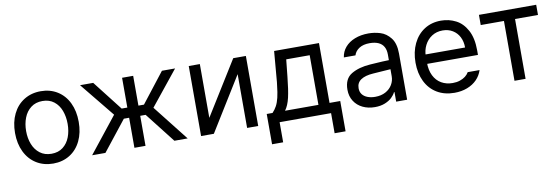

<svg xmlns="http://www.w3.org/2000/svg" viewBox="-52 -908 4176 1432"><g transform="rotate(-10 2036.0 -192.5)"><path d="M157.7 -23.4C194.5 -0.7 236.7 10.7 284.2 10.7C331.7 10.7 373.7 -0.7 410.2 -23.4C446.6 -46.2 474.8 -78.3 494.6 -119.6C514.5 -161 524.4 -208.7 524.4 -262.7C524.4 -317.4 514.5 -365.4 494.6 -406.7C474.8 -448.1 446.6 -480.1 410.2 -502.9C373.7 -525.7 331.7 -537.1 284.2 -537.1C236.7 -537.1 194.5 -525.7 157.7 -502.9C120.9 -480.1 92.4 -448.1 72.3 -406.7C52.1 -365.4 42 -317.4 42 -262.7C42 -208.7 52.1 -161 72.3 -119.6C92.4 -78.3 120.9 -46.2 157.7 -23.4ZM371.1 -90.8C347.7 -72.6 318.7 -63.5 284.2 -63.5C249.7 -63.5 220.5 -72.6 196.8 -90.8C173 -109 155.3 -133.1 143.6 -163.1C131.8 -193 126 -226.2 126 -262.7C126 -299.2 131.8 -332.5 143.6 -362.8C155.3 -393.1 173 -417.3 196.8 -435.5C220.5 -453.8 249.7 -462.9 284.2 -462.9C318.7 -462.9 347.7 -453.8 371.1 -435.5C394.5 -417.3 411.9 -393.1 423.3 -362.8C434.7 -332.5 440.4 -299.2 440.4 -262.7C440.4 -226.2 434.7 -193 423.3 -163.1C411.9 -133.1 394.5 -109 371.1 -90.8Z M793.5 -269.5 579.6 0H680.2L859.9 -227.5H899.9V0H983.9V-227.5H1024.9L1202.6 0H1303.2L1091.3 -269.5L1301.3 -530.3H1201.7L1025.9 -304.7H983.9V-530.3H899.9V-304.7H856.9L681.2 -530.3H581.5Z M1741.7 -530.3 1488.8 -123V-530.3H1404.8V0H1501.5L1753.4 -407.2V0H1837.4V-530.3Z M1915.5 -77.1V152.3H1999.5V0H2389.2V152.3H2472.2V-77.1H2391.1V-530.3H2051.3L2033.7 -322.3L2031.7 -298.8C2031.1 -291 2030.1 -283.2 2028.8 -275.4C2024.9 -238.3 2020 -207.5 2014.2 -183.1C2008.3 -158.7 2001 -138.3 1992.2 -122.1C1983.4 -105.8 1972.5 -90.8 1959.5 -77.1ZM2307.1 -77.1H2054.2C2071.1 -99.9 2084 -130.4 2092.8 -168.5C2101.6 -206.5 2109.2 -257.8 2115.7 -322.3L2129.4 -453.1H2307.1Z M2804.2 -240.2C2855 -244.1 2883.3 -246.1 2889.2 -246.1L2888.2 -314.5L2832.5 -312.5C2776.5 -309.2 2745.3 -307.3 2738.8 -306.6C2681.5 -302.7 2634 -289.6 2596.2 -267.1C2558.4 -244.6 2539.6 -205.7 2539.6 -150.4C2539.6 -117.2 2547.5 -88.2 2563.5 -63.5C2579.4 -38.7 2601.1 -19.9 2628.4 -6.8C2655.8 6.2 2686.4 12.7 2720.2 12.7C2748.9 12.7 2774.1 8.3 2795.9 -0.5C2817.7 -9.3 2835.3 -20 2848.6 -32.7C2862 -45.4 2871.9 -58.6 2878.4 -72.3H2882.3V0H2965.3V-349.6C2965.3 -401 2954.4 -440.6 2932.6 -468.3C2910.8 -495.9 2885.3 -514.3 2856 -523.4C2826.7 -532.6 2796.7 -537.1 2766.1 -537.1C2727.7 -537.1 2693.2 -531.1 2662.6 -519C2632 -507 2607.4 -490.1 2588.9 -468.3C2570.3 -446.5 2559.1 -421.2 2555.2 -392.6H2643.1C2649.6 -414.1 2663.1 -431.3 2683.6 -444.3C2704.1 -457.4 2730.3 -463.9 2762.2 -463.9C2788.9 -463.9 2811.2 -459.8 2829.1 -451.7C2847 -443.5 2860.4 -431.5 2869.1 -415.5C2877.9 -399.6 2882.3 -380.2 2882.3 -357.4V-192.4C2882.3 -169.6 2876.5 -148.3 2864.7 -128.4C2853 -108.6 2836.1 -92.6 2814 -80.6C2791.8 -68.5 2765.5 -62.5 2734.9 -62.5C2713.4 -62.5 2694.2 -65.8 2677.2 -72.3C2660.3 -78.8 2647.1 -88.2 2637.7 -100.6C2628.3 -113 2623.5 -128.3 2623.5 -146.5C2623.5 -174.5 2634.4 -195.8 2656.2 -210.4C2678.1 -225.1 2708.8 -233.7 2748.5 -236.3Z M3191.4 -22.9C3228.8 -0.5 3272.6 10.7 3322.8 10.7C3358.6 10.7 3391.1 5 3420.4 -6.3C3449.7 -17.7 3474.1 -33.5 3493.7 -53.7C3513.2 -73.9 3527.2 -97.3 3535.6 -124H3445.8C3439.3 -112.3 3430.3 -102.1 3418.9 -93.3C3407.6 -84.5 3393.7 -77.3 3377.4 -71.8C3361.2 -66.2 3342.9 -63.5 3322.8 -63.5C3290.2 -63.5 3261.6 -70.6 3236.8 -85C3212.1 -99.3 3192.9 -120.3 3179.2 -147.9C3165.5 -175.6 3158.7 -209 3158.7 -248V-295.9C3158.7 -325.2 3165.2 -352.7 3178.2 -378.4C3191.2 -404.1 3209.5 -424.6 3232.9 -439.9C3256.3 -455.2 3283.7 -462.9 3314.9 -462.9C3343.6 -462.9 3368.8 -456.2 3390.6 -442.9C3412.4 -429.5 3429.2 -411.3 3440.9 -388.2C3452.6 -365.1 3458.5 -338.5 3458.5 -308.6H3133.3V-237.3H3543.5V-272.5C3543.5 -334.3 3532.7 -385.1 3511.2 -424.8C3489.7 -464.5 3461.8 -493.2 3427.2 -510.7C3392.7 -528.3 3355.3 -537.1 3314.9 -537.1C3267.4 -537.1 3225.6 -525.6 3189.5 -502.4C3153.3 -479.3 3125.2 -446.8 3105 -404.8C3084.8 -362.8 3074.7 -314.8 3074.7 -260.7C3074.7 -206.7 3084.8 -159.2 3105 -118.2C3125.2 -77.1 3154 -45.4 3191.4 -22.9Z M3602.5 -530.3V-453.1H3778.3V0H3862.3V-453.1H4036.1V-530.3Z"/></g></svg>

Font: Pretendard Variable
Style: Regular
Weight: 400
Designer: Base glyphs from Inter by Rasmus Andersson; Hangeul glyphs from Noto Sans CJK(Source Han Sans) by Jang Soo-young and Kan
Foundry: Kil Hyung-jin
Version: Version 1.309;Glyphs 3.2 (3225)